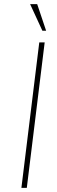

<svg xmlns="http://www.w3.org/2000/svg" viewBox="-20 -904 272 924"><path d="M159 -884 202 -756H184L125 -884ZM169 -700H195L109 0H83Z"/></svg>

Font: Haskoy Thin
Style: Italic
Weight: 100
Designer: Ertekin Erdin
Foundry: Ertekin Erdin
Version: Version 2.000; ttfautohint (v1.8.4.7-5d5b)